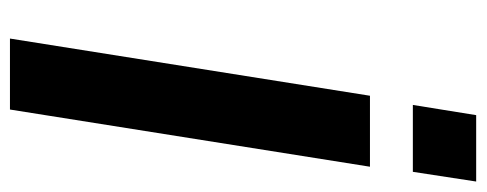

<svg xmlns="http://www.w3.org/2000/svg" viewBox="-308 -644 953 376"><g transform="rotate(90 168.0 -456.5)"><path d="M56 0 168 -705H307L195 0ZM186 -789 206 -913H336L317 -789Z"/></g></svg>

Font: Nunito Sans 10pt SemiExpanded
Style: Bold Italic
Weight: 700
Width: 6
Italic angle: -9°
Designer: Vernon Adams
Foundry: Vernon Adams
Version: Version 3.101;gftools[0.9.27]